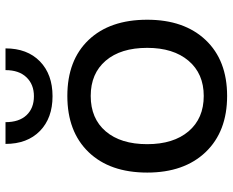

<svg xmlns="http://www.w3.org/2000/svg" viewBox="-93 -731 836 690"><g transform="rotate(-90 325.0 -386.0)"><path d="M152.8 -784.2H231Q231 -735.4 256.1 -708.7Q281.2 -682.1 324.2 -682.1Q366.7 -682.1 392.3 -709Q418 -735.8 418 -784.2H496.1Q496.1 -706.1 449.5 -660.6Q402.8 -615.2 324.2 -615.2Q245.6 -615.2 199.2 -660.6Q152.8 -706.1 152.8 -784.2ZM49.8 -274.9Q49.8 -409.2 123.3 -485.6Q196.8 -562 325.2 -562Q453.6 -562 526.4 -485.6Q599.1 -409.2 599.1 -274.9Q599.1 -142.1 526.1 -64.9Q453.1 12.2 325.2 12.2Q197.3 12.2 123.5 -64.9Q49.8 -142.1 49.8 -274.9ZM325.2 -71.8Q405.3 -71.8 451.7 -126.5Q498 -181.2 498 -274.9Q498 -370.1 451.9 -424.1Q405.8 -478 325.2 -478Q244.1 -478 198 -424.1Q151.9 -370.1 151.9 -274.9Q151.9 -180.7 198.2 -126.2Q244.6 -71.8 325.2 -71.8Z"/></g></svg>

Font: Azeret Mono
Style: Regular
Weight: 400
Designer: Martin Vácha
Foundry: Displaay
Version: Version 1.002